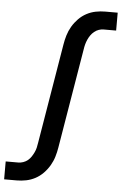

<svg xmlns="http://www.w3.org/2000/svg" viewBox="-88 -778 650 1026"><g transform="rotate(5 237.5 -265.0)"><path d="M-26 205V109H41Q54 109 67.5 104.5Q81 100 92 91Q103 82 110.5 70.5Q118 59 124 46.5Q130 34 133 21Q136 8 138 -6L227 -540Q231 -565 238.5 -590Q246 -615 259.5 -638Q273 -661 292 -680.5Q311 -700 334.5 -712.5Q358 -725 383.5 -730Q409 -735 434 -735H501V-639H434Q421 -639 408 -634.5Q395 -630 384 -621Q373 -612 365 -600.5Q357 -589 351.5 -576.5Q346 -564 342.5 -551Q339 -538 337 -524L248 10Q244 35 236.5 60Q229 85 215.5 108Q202 131 183 150.5Q164 170 140.5 182.5Q117 195 91.5 200Q66 205 41 205Z"/></g></svg>

Font: Iosevka Slab
Style: Bold Italic
Weight: 700
Italic angle: -9°
Monospace: yes
Designer: Belleve Invis
Foundry: Belleve Invis
Version: Version 11.1.0; ttfautohint (v1.8.3)